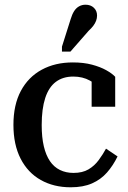

<svg xmlns="http://www.w3.org/2000/svg" viewBox="-20 -785 545 815"><path d="M292 -51Q330 -51 355.5 -66Q381 -81 399 -105.5Q417 -130 430 -154L479 -121Q460 -82 434 -52.5Q408 -23 370.5 -6.5Q333 10 280 10Q208 10 153 -21Q98 -52 67.5 -111.5Q37 -171 37 -255Q37 -340 68.5 -399Q100 -458 157 -489Q214 -520 289 -520Q335 -520 370.5 -510.5Q406 -501 431 -487Q456 -473 469 -459V-332H369V-456Q380 -455 388.5 -449.5Q397 -444 402 -435Q407 -426 408.5 -415.5Q410 -405 408 -394Q392 -426 361.5 -443Q331 -460 291 -460Q247 -460 217 -437.5Q187 -415 172 -369Q157 -323 157 -254Q157 -202 166 -164Q175 -126 192 -101Q209 -76 234.5 -63.5Q260 -51 292 -51ZM280 -704Q286 -724 294.5 -737.5Q303 -751 315.5 -758Q328 -765 343 -765Q365 -765 378.5 -752Q392 -739 392 -719Q392 -708 388 -697Q384 -686 376 -675.5Q368 -665 356 -654L279 -566H243V-587Z"/></svg>

Font: Roboto Serif 28pt Condensed Medium
Style: Regular
Weight: 500
Width: 3
Designer: Greg Gazdowicz
Foundry: Commercial Type
Version: Version 1.008